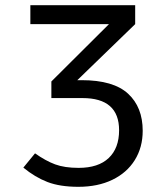

<svg xmlns="http://www.w3.org/2000/svg" viewBox="-20 -709 640 740"><path d="M530 -205Q530 -141 499.5 -92Q469 -43 413 -16Q357 11 282 11Q211 11 163 -7.5Q115 -26 70 -63L115 -118Q156 -89 192.5 -75.5Q229 -62 283 -62Q359 -62 399 -100Q439 -138 439 -207Q439 -331 298 -331H178V-395L400 -616H97V-689H501V-616L278 -400H295Q417 -400 473.5 -348Q530 -296 530 -205Z"/></svg>

Font: Fira Mono
Style: Regular
Weight: 400
Designer: Carrois Corporate & Edenspiekermann AG
Foundry: Carrois Corporate GbR & Edenspiekermann AG
Version: Version 3.206